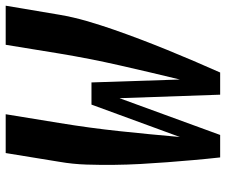

<svg xmlns="http://www.w3.org/2000/svg" viewBox="-78 -696 775 658"><g transform="rotate(-90 309.0 -367.5)"><path d="M98 0Q93 -45 89 -90.5Q85 -136 81.5 -181.5Q78 -227 75.5 -273Q73 -319 72.5 -365Q72 -411 73.5 -458Q75 -505 83 -551L113 -735H246L216 -551Q199 -448 188 -344.5Q177 -241 168 -138L279 -441H355L365 -138Q390 -241 413.5 -344.5Q437 -448 454 -551L484 -735H618L587 -551Q579 -504 565.5 -457.5Q552 -411 536 -365Q520 -319 502.5 -273Q485 -227 466.5 -181.5Q448 -136 428.5 -90.5Q409 -45 389 0H313L301 -345L175 0Z"/></g></svg>

Font: Iosevka Curly XBdExObl
Style: Regular
Weight: 800
Width: 7
Italic angle: -9°
Monospace: yes
Designer: Belleve Invis
Foundry: Belleve Invis
Version: Version 11.1.0; ttfautohint (v1.8.3)